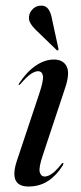

<svg xmlns="http://www.w3.org/2000/svg" viewBox="-20 -654 286 682"><path d="M138.5 -27Q149.5 -27 163.2 -36Q177 -45 197.5 -70.5Q201.5 -76 204 -75Q207 -74 203 -66.5Q181 -31 150.8 -11.2Q120.5 8.5 81 8.5Q10.5 8.5 39.5 -81.5L119 -320Q135 -367.5 132.5 -384.2Q130 -401 115 -401Q104.5 -401 90.2 -391.8Q76 -382.5 53 -356Q49.5 -351.5 47 -352.5Q44.5 -353 48 -358Q74.5 -398.5 106.5 -420.5Q138.5 -442.5 171.5 -442.5Q203.5 -442.5 216.2 -419.2Q229 -396 212.5 -345L132 -102.5Q117 -58 121.2 -42.5Q125.5 -27 138.5 -27ZM165 -585 187.5 -481Q188.5 -477 186.5 -476Q184 -473.5 181.5 -476L108 -547Q95.5 -559 87.8 -572Q80 -585 84.5 -602.5Q87.5 -613.5 98.5 -623.8Q109.5 -634 127 -634Q143 -634 152 -621.2Q161 -608.5 165 -585Z"/></svg>

Font: Fraunces 144pt S000
Style: Italic
Weight: 400
Italic angle: -16°
Version: Version 1.000; ttfautohint (v1.8.3)